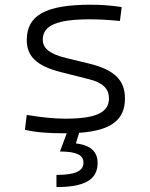

<svg xmlns="http://www.w3.org/2000/svg" viewBox="-20 -547 626 802"><path d="M252.9 9.8C254.9 9.8 256.8 9.8 258.8 9.8L230.5 85.9C298.8 85.9 328.6 100.1 328.6 132.3C328.6 168 293.9 183.6 215.8 183.6V234.4C334.5 234.4 387.7 203.1 387.7 133.8C387.7 87.9 359.9 59.1 296.9 52.2L310.5 7.8C444.3 -1.5 502 -45.9 502 -136.2C502 -212.4 457.5 -255.9 351.1 -281.7L258.3 -304.2C188.5 -320.8 158.7 -344.7 158.7 -380.9C158.7 -440.9 217.3 -466.3 356.4 -466.3C391.1 -466.3 428.2 -464.4 481 -459.5L488.3 -517.6C440.4 -524.4 404.8 -527.3 359.4 -527.3C171.4 -527.3 91.8 -483.9 91.8 -379.4C91.8 -311 134.3 -271 234.9 -245.6L351.1 -216.3C409.7 -201.7 435.1 -176.8 435.1 -135.7C435.1 -76.7 380.4 -51.3 252.9 -51.3C206.5 -51.3 158.7 -56.2 91.8 -66.9L84 -4.9C126.5 5.4 177.2 9.8 252.9 9.8Z"/></svg>

Font: Cascadia Code Light
Style: Regular
Weight: 300
Monospace: yes
Designer: Aaron Bell
Foundry: Saja Typeworks
Version: Version 2404.023